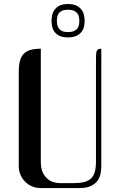

<svg xmlns="http://www.w3.org/2000/svg" viewBox="-20 -949 606 969"><path d="M74.7 -109.9Q74.7 -86.9 83.3 -67.1Q91.8 -47.4 106.7 -32.2Q121.6 -17.1 141.6 -8.5Q161.6 0 184.1 0H381.3Q418 0 439.9 -11Q461.9 -22 473.1 -38.3Q484.4 -54.7 487.8 -74Q491.2 -93.3 491.2 -109.9V-703.1Q481.4 -703.1 475.8 -700.2Q470.2 -697.3 467.8 -690.4Q465.3 -683.6 464.8 -672.6Q464.4 -661.6 464.4 -645V-133.8Q464.4 -103 458.5 -82Q452.6 -61 439.2 -48.3Q425.8 -35.6 404.5 -30.3Q383.3 -24.9 352.5 -24.9H278.8Q269.5 -24.9 253.9 -28.6Q238.3 -32.2 223.1 -43.7Q208 -55.2 197 -76.2Q186 -97.2 186 -132.3V-703.1Q155.3 -703.1 134 -697Q112.8 -690.9 99.6 -677.2Q86.4 -663.6 80.6 -641.4Q74.7 -619.1 74.7 -586.4ZM407.2 -842.8Q407.2 -830.6 404.3 -816.2Q401.4 -801.8 392.3 -789.3Q383.3 -776.9 366.7 -768.6Q350.1 -760.3 322.8 -760.3Q295.4 -760.3 279.1 -768.8Q262.7 -777.3 254.2 -789.8Q245.6 -802.2 242.9 -816.7Q240.2 -831.1 240.2 -842.8V-844.2Q240.2 -856 242.9 -870.6Q245.6 -885.3 254.2 -898.2Q262.7 -911.1 279.1 -919.9Q295.4 -928.7 322.8 -928.7Q350.1 -928.7 366.7 -920.2Q383.3 -911.6 392.3 -898.7Q401.4 -885.7 404.3 -870.6Q407.2 -855.5 407.2 -842.8ZM380.4 -844.2Q380.4 -853.5 378.4 -863.5Q376.5 -873.5 370.4 -881.6Q364.3 -889.6 352.8 -894.8Q341.3 -899.9 322.8 -899.9Q304.7 -899.9 293.7 -895Q282.7 -890.1 276.9 -882.1Q271 -874 269 -864.3Q267.1 -854.5 267.1 -844.2Q267.1 -835 268.8 -825Q270.5 -814.9 276.4 -806.4Q282.2 -797.9 293.2 -792.5Q304.2 -787.1 322.8 -787.1Q342.3 -787.1 353.8 -792.5Q365.2 -797.9 371.1 -806.4Q377 -814.9 378.7 -825Q380.4 -835 380.4 -844.2Z"/></svg>

Font: Unique
Style: Regular
Weight: 400
Designer: Anna Pocius (aka Artmaker)
Foundry: Anna Pocius
Version: Version 1.000 2013 initial release